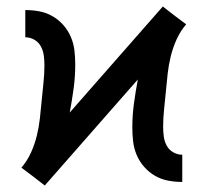

<svg xmlns="http://www.w3.org/2000/svg" viewBox="-20 -561 640 592"><path d="M118 11 82 -17 46 -44Q64 -65 75.5 -90.5Q87 -116 93.5 -142.5Q100 -169 103 -196Q106 -223 108.5 -250.5Q111 -278 114 -305.5Q117 -333 117 -360Q117 -375 115 -390Q113 -405 106 -418Q99 -431 86 -438.5Q73 -446 58 -446V-530Q80 -530 101.5 -526Q123 -522 142 -511Q161 -500 175.5 -483.5Q190 -467 198.5 -447Q207 -427 209.5 -405.5Q212 -384 212 -362Q212 -325 207 -288Q202 -251 195 -214L482 -541L518 -513L554 -486Q536 -465 524.5 -439.5Q513 -414 506.5 -387.5Q500 -361 497 -334Q494 -307 491.5 -279.5Q489 -252 486 -224.5Q483 -197 483 -170Q483 -155 485 -140Q487 -125 494 -112Q501 -99 514 -91.5Q527 -84 542 -84V0Q520 0 498.5 -4Q477 -8 458 -19Q439 -30 424.5 -46.5Q410 -63 401.5 -83Q393 -103 390.5 -124.5Q388 -146 388 -168Q388 -205 393 -242Q398 -279 405 -316Z"/></svg>

Font: Iosevka Slab Medium Extended
Style: Regular
Weight: 500
Width: 7
Monospace: yes
Designer: Belleve Invis
Foundry: Belleve Invis
Version: Version 11.1.1; ttfautohint (v1.8.3)